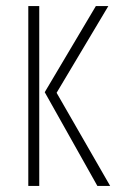

<svg xmlns="http://www.w3.org/2000/svg" viewBox="-20 -611 395 631"><path d="M300 0 127 -308 295 -591H336L166 -306L342 0ZM73 0V-591H109V0Z"/></svg>

Font: Alumni Sans ExtraLight
Style: Regular
Weight: 250
Version: Version 1.018